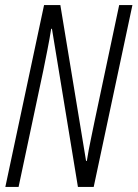

<svg xmlns="http://www.w3.org/2000/svg" viewBox="-20 -734 540 754"><path d="M53 0 150 -457Q157 -492 166 -537Q175 -582 181 -621H184L286 0H348L500 -714H448L351 -256Q346 -230 337 -188Q328 -146 321 -102H318L217 -714H153L1 0Z"/></svg>

Font: Noto Sans Display Condensed Light
Style: Italic
Weight: 300
Width: 3
Designer: Monotype Design team
Foundry: Monotype Imaging Inc.
Version: 1.000